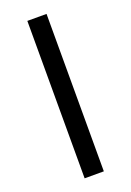

<svg xmlns="http://www.w3.org/2000/svg" viewBox="-138 -757 552 808"><g transform="rotate(-20 138.0 -352.5)"><path d="M95 0V-705H181V0Z"/></g></svg>

Font: Nunito Sans 10pt
Style: Regular
Weight: 400
Designer: Vernon Adams
Foundry: Vernon Adams
Version: Version 3.101;gftools[0.9.27]